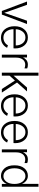

<svg xmlns="http://www.w3.org/2000/svg" viewBox="1534 -2320 804 3911"><g transform="rotate(90 1935.5 -364.0)"><path d="M10.7 -512.7H77.1L198.2 -174.8Q198.2 -174.8 239.3 -51.8H241.2Q248 -74.2 262.7 -115.7Q277.3 -157.2 283.2 -174.8L401.4 -512.7H468.8L276.4 0H203.1Z M513.7 -259.8Q513.7 -379.9 577.1 -455.1Q640.6 -530.3 743.2 -530.3Q846.7 -530.3 906.2 -456.5Q965.8 -382.8 965.8 -272.5Q965.8 -260.7 963.9 -237.3H574.2Q574.2 -153.3 619.6 -92.8Q665 -32.2 746.1 -32.2Q797.9 -32.2 839.4 -57.6Q880.9 -83 902.3 -124L953.1 -107.4Q927.7 -52.7 875 -17.6Q822.3 17.6 746.1 17.6Q640.6 17.6 577.1 -59.1Q513.7 -135.7 513.7 -259.8ZM575.2 -283.2H905.3Q905.3 -365.2 861.3 -422.9Q817.4 -480.5 743.2 -480.5Q667 -480.5 622.1 -421.4Q577.1 -362.3 575.2 -283.2Z M1092.8 0V-512.7H1150.4V-431.6Q1165 -468.8 1202.1 -499.5Q1239.3 -530.3 1297.9 -530.3Q1342.8 -530.3 1372.1 -516.6V-461.9Q1334 -476.6 1297.9 -476.6Q1230.5 -476.6 1191.9 -425.8Q1153.3 -375 1153.3 -293.9V0Z M1460 0V-746.1H1520.5V-237.3L1762.7 -512.7H1841.8L1660.2 -309.6L1865.2 0H1792L1620.1 -266.6L1520.5 -156.2V0Z M1900.4 -259.8Q1900.4 -379.9 1963.9 -455.1Q2027.3 -530.3 2129.9 -530.3Q2233.4 -530.3 2293 -456.5Q2352.5 -382.8 2352.5 -272.5Q2352.5 -260.7 2350.6 -237.3H1960.9Q1960.9 -153.3 2006.3 -92.8Q2051.8 -32.2 2132.8 -32.2Q2184.6 -32.2 2226.1 -57.6Q2267.6 -83 2289.1 -124L2339.8 -107.4Q2314.5 -52.7 2261.7 -17.6Q2209 17.6 2132.8 17.6Q2027.3 17.6 1963.9 -59.1Q1900.4 -135.7 1900.4 -259.8ZM1961.9 -283.2H2292Q2292 -365.2 2248 -422.9Q2204.1 -480.5 2129.9 -480.5Q2053.7 -480.5 2008.8 -421.4Q1963.9 -362.3 1961.9 -283.2Z M2443.4 -259.8Q2443.4 -379.9 2506.8 -455.1Q2570.3 -530.3 2672.9 -530.3Q2776.4 -530.3 2835.9 -456.5Q2895.5 -382.8 2895.5 -272.5Q2895.5 -260.7 2893.6 -237.3H2503.9Q2503.9 -153.3 2549.3 -92.8Q2594.7 -32.2 2675.8 -32.2Q2727.5 -32.2 2769 -57.6Q2810.5 -83 2832 -124L2882.8 -107.4Q2857.4 -52.7 2804.7 -17.6Q2752 17.6 2675.8 17.6Q2570.3 17.6 2506.8 -59.1Q2443.4 -135.7 2443.4 -259.8ZM2504.9 -283.2H2835Q2835 -365.2 2791 -422.9Q2747.1 -480.5 2672.9 -480.5Q2596.7 -480.5 2551.8 -421.4Q2506.8 -362.3 2504.9 -283.2Z M3022.5 0V-512.7H3080.1V-431.6Q3094.7 -468.8 3131.8 -499.5Q3168.9 -530.3 3227.5 -530.3Q3272.5 -530.3 3301.8 -516.6V-461.9Q3263.7 -476.6 3227.5 -476.6Q3160.2 -476.6 3121.6 -425.8Q3083 -375 3083 -293.9V0Z M3346.7 -257.8Q3346.7 -384.8 3406.7 -457.5Q3466.8 -530.3 3560.5 -530.3Q3620.1 -530.3 3663.6 -494.1Q3707 -458 3724.6 -409.2V-746.1H3783.2V0H3726.6V-102.5Q3707 -50.8 3663.6 -16.6Q3620.1 17.6 3560.5 17.6Q3475.6 17.6 3411.1 -51.8Q3346.7 -121.1 3346.7 -257.8ZM3407.2 -257.8Q3407.2 -155.3 3451.7 -93.8Q3496.1 -32.2 3568.4 -32.2Q3634.8 -32.2 3680.7 -92.8Q3726.6 -153.3 3726.6 -257.8Q3726.6 -360.4 3679.7 -420.4Q3632.8 -480.5 3567.4 -480.5Q3496.1 -480.5 3451.7 -419.9Q3407.2 -359.4 3407.2 -257.8Z"/></g></svg>

Font: Gothic A1 Light
Style: Regular
Weight: 300
Version: Version 2.50